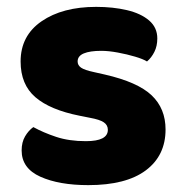

<svg xmlns="http://www.w3.org/2000/svg" viewBox="-20 -522 532 559"><path d="M462 -145Q462 -69 404.5 -26Q347 17 237 17Q152 17 97.5 -7.5Q43 -32 43 -84Q43 -108 53 -125Q63 -142 77 -152Q106 -136 143.5 -123.5Q181 -111 230 -111Q294 -111 294 -144Q294 -158 282 -166Q270 -174 242 -179L212 -185Q126 -202 83 -239Q40 -276 40 -343Q40 -418 101 -460Q162 -502 260 -502Q309 -502 349.5 -492.5Q390 -483 414 -462.5Q438 -442 438 -410Q438 -388 429.5 -371Q421 -354 408 -343Q397 -350 373.5 -357Q350 -364 323 -369Q296 -374 275 -374Q242 -374 224 -366.5Q206 -359 206 -343Q206 -332 216 -325Q226 -318 254 -312L285 -305Q381 -283 421.5 -244.5Q462 -206 462 -145Z"/></svg>

Font: Baloo Tamma 2 ExtraBold
Style: Regular
Weight: 800
Designer: Divya Kowshik, Shuchita Grover and Ek Type
Foundry: Ek Type
Version: Version 1.700